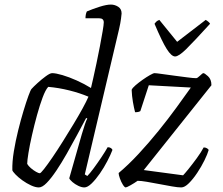

<svg xmlns="http://www.w3.org/2000/svg" viewBox="-20 -820 974 840"><path d="M150 0Q135 0 115.5 -9Q96 -18 78 -31Q60 -44 48 -56.5Q36 -69 34 -75Q33 -112 40.5 -157.5Q48 -203 59.5 -249.5Q71 -296 83 -335.5Q95 -375 104.5 -401Q114 -427 118 -431Q126 -440 144 -456.5Q162 -473 180.5 -486.5Q199 -500 208 -500Q224 -500 253 -491.5Q282 -483 315.5 -468Q349 -453 378 -435Q381 -447 387.5 -476Q394 -505 402 -542.5Q410 -580 417 -617Q424 -654 429 -683Q434 -712 434 -722Q434 -740 414 -740H354Q354 -758 360 -770Q386 -781 416 -790.5Q446 -800 465 -800Q482 -800 497 -790.5Q512 -781 512 -761Q512 -758 509.5 -738.5Q507 -719 501 -693L351 -57L362 -50Q373 -61 390 -84Q407 -107 424 -132.5Q441 -158 451 -176Q460 -176 465.5 -172Q471 -168 472 -164Q464 -143 449.5 -115Q435 -87 417 -61Q399 -35 381 -17.5Q363 0 349 0Q337 0 322.5 -7Q308 -14 297 -23.5Q286 -33 283 -40L338 -233Q345 -256 351.5 -276Q358 -296 362 -301L357 -304Q339 -270 317 -229Q295 -188 272 -147.5Q249 -107 226.5 -73.5Q204 -40 184.5 -20Q165 0 150 0ZM154 -62Q158 -62 173 -81Q188 -100 209.5 -131.5Q231 -163 254.5 -200.5Q278 -238 301 -276Q324 -314 341.5 -346Q359 -378 367 -397Q329 -413 283 -424.5Q237 -436 191 -440Q179 -427 166.5 -393.5Q154 -360 142 -316.5Q130 -273 120 -229Q110 -185 104.5 -151Q99 -117 99 -103Q104 -94 115 -84.5Q126 -75 137.5 -68.5Q149 -62 154 -62ZM530 0Q525 0 517.5 -12Q510 -24 504.5 -39.5Q499 -55 499 -63Q542 -99 586.5 -147Q631 -195 673.5 -247.5Q716 -300 752 -349.5Q788 -399 815 -437L631 -447L594 -334Q587 -329 571 -329Q566 -348 561.5 -374Q557 -400 556 -427Q559 -435 573 -447Q587 -459 604 -471Q621 -483 636 -491.5Q651 -500 656 -500Q663 -500 687 -496.5Q711 -493 742 -489Q773 -485 799.5 -481.5Q826 -478 838 -478Q844 -478 855 -489Q866 -500 870 -500Q875 -500 890 -486.5Q905 -473 905 -447L609 -76L781 -53Q788 -60 805 -81Q822 -102 841 -128Q860 -154 871 -175Q879 -175 885 -171.5Q891 -168 893 -164Q888 -146 874.5 -118.5Q861 -91 843 -64Q825 -37 806.5 -18.5Q788 0 773 0Q758 0 732.5 -4.5Q707 -9 678 -14.5Q649 -20 623 -24.5Q597 -29 582 -29Q568 -19 551 -9.5Q534 0 530 0ZM746 -573Q730 -573 709.5 -605.5Q689 -638 656 -716Q659 -720 663 -724.5Q667 -729 677 -733L755 -637L880 -733Q887 -729 892.5 -724Q898 -719 899 -716Q828 -638 795 -605.5Q762 -573 746 -573Z"/></svg>

Font: Texturina Thin
Style: Italic
Weight: 100
Italic angle: -11°
Designer: Guillermo Torres Carreño
Foundry: Omnibus-Type
Version: Version 1.002; ttfautohint (v1.8.3)